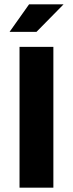

<svg xmlns="http://www.w3.org/2000/svg" viewBox="-20 -865 336 885"><path d="M226 0V-649H70V0ZM273 -845H114L24 -718H148Z"/></svg>

Font: Play
Style: Bold
Weight: 700
Designer: Jonas Hecksher
Foundry: Jonas Hecksher, Playtypeª, e-types AS
Version: Version 1.002